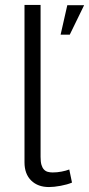

<svg xmlns="http://www.w3.org/2000/svg" viewBox="-20 -750 360 776"><path d="M79 -730H144V-116Q144 -96 147.5 -84Q151 -72 157.5 -65Q164 -58 173 -55.5Q182 -53 193 -53Q211 -53 229 -56.5Q247 -60 260 -65L271 -12Q252 -4 225 1Q198 6 178 6Q133 6 106 -20.5Q79 -47 79 -94ZM225 -610 252 -729H320L262 -610Z"/></svg>

Font: Rising Sun Light
Style: Regular
Weight: 300
Designer: Matt McInerney, Pablo Impallari, Rodrigo Fuenzalida (Raleway font), Stephen Hutchings (Greek), Cristiano Sobral (main ch
Foundry: The Rising Sun Project Authors
Version: Version 4.327; ttfautohint (v1.8.4.7-5d5b-dirty)